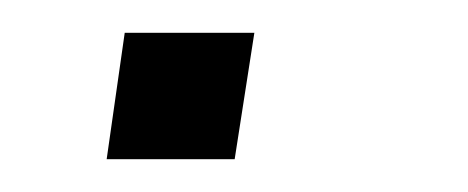

<svg xmlns="http://www.w3.org/2000/svg" viewBox="-20 -97 285 117"><path d="M45 0 56 -77H135L123 0Z"/></svg>

Font: Nunito Sans 7pt ExtraLight
Style: Italic
Weight: 250
Italic angle: -9°
Designer: Vernon Adams
Foundry: Vernon Adams
Version: Version 3.101;gftools[0.9.27]